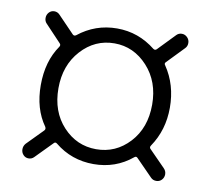

<svg xmlns="http://www.w3.org/2000/svg" viewBox="-59 -663 653 595"><g transform="rotate(10 267.0 -365.5)"><path d="M83 -140.6Q76.2 -133.8 66.4 -133.8Q56.6 -133.8 49.8 -141.1Q43 -148.4 43 -158.7Q43 -168.9 49.8 -176.8L99.6 -227.5Q104.5 -232.4 100.6 -239.3Q64.5 -290 64.5 -364.3Q64.5 -439.5 100.6 -491.2Q104.5 -497.1 99.6 -502L49.8 -554.7Q43 -561.5 43 -571.8Q43 -582 49.8 -589.4Q56.6 -596.7 66.4 -596.7Q76.2 -596.7 83 -589.8L134.8 -536.1Q139.6 -531.2 145.5 -535.2Q199.2 -578.1 267.6 -578.1Q335 -578.1 388.7 -535.2Q394.5 -531.2 399.4 -536.1L451.2 -589.8Q458 -596.7 467.8 -596.7Q477.5 -596.7 484.9 -589.4Q492.2 -582 492.2 -571.8Q492.2 -561.5 485.4 -554.7L434.6 -502Q428.7 -497.1 433.6 -491.2Q470.7 -436.5 470.7 -364.3Q470.7 -293.9 433.6 -239.3Q428.7 -232.4 434.6 -227.5L484.4 -176.8Q492.2 -168.9 492.2 -158.7Q492.2 -148.4 485.4 -141.1Q478.5 -133.8 468.3 -133.8Q458 -133.8 451.2 -140.6L399.4 -193.4Q394.5 -199.2 388.7 -194.3Q336.9 -151.4 267.6 -151.4Q198.2 -151.4 145.5 -194.3Q139.6 -199.2 134.8 -193.4ZM267.6 -198.2Q329.1 -198.2 372.1 -244.6Q415 -291 415 -364.3Q415 -436.5 371.6 -483.9Q328.1 -531.2 267.6 -531.2Q206.1 -531.2 163.1 -483.9Q120.1 -436.5 120.1 -364.3Q120.1 -291 163.1 -244.6Q206.1 -198.2 267.6 -198.2Z"/></g></svg>

Font: Gen Jyuu Gothic P Light
Style: Regular
Weight: 200
Designer: [Source Han Sans]
Ryoko NISHIZUKA  (kana & ideographs); Paul D. Hunt (Latin, Greek & Cyrillic); Wenlong ZHANG  (bopomofo
Version: Version 1.002.20150607